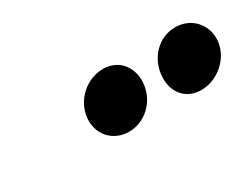

<svg xmlns="http://www.w3.org/2000/svg" viewBox="-32 -1079 561 435"><g transform="rotate(-30 248.0 -861.5)"><path d="M152 -861C147 -819 176 -785 219 -785C261 -785 296 -819 301 -861C306 -904 280 -938 238 -938C195 -938 157 -904 152 -861ZM346 -861C341 -819 365 -785 408 -785C450 -785 490 -819 495 -861C500 -904 469 -938 427 -938C384 -938 351 -904 346 -861Z"/></g></svg>

Font: Bluebird
Style: NrwObl
Weight: 400
Designer: Jasper
Foundry: Cannot Into Space Fonts
Version: Version 0.98